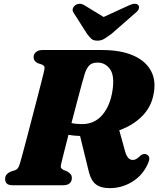

<svg xmlns="http://www.w3.org/2000/svg" viewBox="-20 -959 820 994"><path d="M747.5 -116Q722 -54.5 667.5 -19.8Q613 15 547.5 15Q502.5 15 477 -4.2Q451.5 -23.5 440.5 -67.5L394.5 -255Q362 -256 334.5 -261Q321.5 -210 311.2 -169.8Q301 -129.5 297 -112.5Q292.5 -94 296.8 -88.8Q301 -83.5 309.5 -79L328 -71.5Q339 -65 345.5 -57.2Q352 -49.5 352 -37.5Q352 -20.5 340.8 -10.2Q329.5 0 306.5 0H46Q23 0 14.8 -9.2Q6.5 -18.5 6.5 -32.5Q6.5 -47 15.2 -56.5Q24 -66 35 -70.5L57.5 -77.5Q68 -81.5 73 -89Q78 -96.5 82.5 -110.5Q86 -122 95.5 -156.8Q105 -191.5 117.8 -240.2Q130.5 -289 144.5 -342.5Q158.5 -396 171.2 -445Q184 -494 193 -529.8Q202 -565.5 205 -577.5Q210.5 -599.5 210.8 -609Q211 -618.5 196.5 -625L176.5 -631.5Q154 -642 154 -662Q154 -679 166.2 -689.5Q178.5 -700 200 -700H509Q605.5 -700 670.2 -671.5Q735 -643 762.5 -590.5Q790 -538 774 -466Q761 -403 715 -356.8Q669 -310.5 597.5 -284.5L628 -174Q633.5 -154.5 643 -142.8Q652.5 -131 667 -131Q678 -131 688 -137.5Q698 -144 709 -155Q714 -159 721.8 -161Q729.5 -163 736 -160.5Q762.5 -151.5 747.5 -116ZM419.5 -579.5Q414.5 -564 403.5 -524Q392.5 -484 378.5 -430.5Q364.5 -377 350 -322Q373.5 -316.5 405.5 -316.5Q469.5 -316.5 510.5 -364.8Q551.5 -413 563 -494.5Q573.5 -569 548.8 -602Q524 -635 485.5 -635Q455.5 -635 441.8 -620Q428 -605 419.5 -579.5ZM557.5 -784Q536.5 -768.5 520.5 -758.5Q504.5 -748.5 484 -748.5Q463 -748.5 452.5 -758.5Q442 -768.5 430.5 -784L362 -891.5Q353 -904 357.2 -915.2Q361.5 -926.5 370.5 -932.5Q393.5 -947.5 420 -930L516.5 -871L645 -930Q681.5 -947.5 696 -932.5Q701.5 -926.5 699 -915.2Q696.5 -904 680.5 -891.5Z"/></svg>

Font: Fraunces 9pt S000 Black
Style: Italic
Weight: 900
Italic angle: -16°
Version: Version 1.000; ttfautohint (v1.8.3)